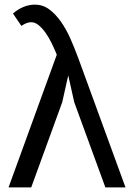

<svg xmlns="http://www.w3.org/2000/svg" viewBox="-20 -810 590 830"><path d="M275 -484 249 -368 115 0H17L225.5 -573.5Q215.5 -598.5 203.2 -623.5Q191 -648.5 176.8 -668.5Q162.5 -688.5 147 -701.2Q131.5 -714 115 -714Q103 -714 92 -709Q81 -704 72.5 -698L36 -751.5Q56.5 -769.5 81 -779.8Q105.5 -790 131 -790Q165 -790 192.8 -769.5Q220.5 -749 243.5 -716.2Q266.5 -683.5 284.8 -642Q303 -600.5 318.5 -558.5L522.5 0H435.5L301 -368Z"/></svg>

Font: B612
Style: Regular
Weight: 400
Designer: Nicolas Chauveau, Thomas Paillot, Jonathan Favre-Lamarine, Jean-Luc Vinot
Foundry: AIRBUS
Version: Version 1.008